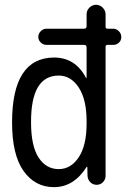

<svg xmlns="http://www.w3.org/2000/svg" viewBox="-20 -770 540 800"><path d="M224.6 -455.1Q108.4 -455.1 109.4 -259.8Q109.4 -162.1 140.6 -113.8Q171.9 -65.4 224.6 -65.4Q275.4 -65.4 308.1 -114.7Q340.8 -164.1 340.8 -254.9V-264.6Q340.8 -355.5 308.1 -405.3Q275.4 -455.1 224.6 -455.1ZM205.1 9.8Q126 9.8 78.1 -57.6Q30.3 -125 30.3 -259.8Q30.3 -529.3 205.1 -530.3Q293.9 -530.3 337.9 -446.3Q337.9 -445.3 339.8 -445.3Q340.8 -445.3 340.8 -446.3V-572.3Q340.8 -583 330.1 -583H173.8Q160.2 -583 149.9 -592.8Q139.6 -602.5 139.6 -616.2Q139.6 -629.9 149.9 -640.1Q160.2 -650.4 173.8 -650.4H330.1Q340.8 -650.4 340.8 -661.1V-710Q340.8 -726.6 352.5 -738.3Q364.3 -750 380.4 -750Q396.5 -750 408.2 -737.8Q419.9 -725.6 419.9 -710V-658.2Q419.9 -650.4 427.7 -650.4H452.1Q464.8 -650.4 475.1 -640.1Q485.4 -629.9 485.4 -615.7Q485.4 -601.6 475.6 -592.3Q465.8 -583 452.1 -583H427.7Q419.9 -583 419.9 -575.2V-37.1Q419.9 -22.5 409.2 -11.2Q398.4 0 382.8 0Q367.2 0 356.4 -10.7Q345.7 -21.5 344.7 -37.1L343.8 -74.2Q343.8 -75.2 342.8 -75.2Q340.8 -75.2 340.8 -74.2Q287.1 9.8 205.1 9.8Z"/></svg>

Font: Rounded-X Mgen+ 1m regular
Style: Regular
Weight: 400
Designer: [Source Han Sans]
Ryoko NISHIZUKA  (kana & ideographs); Paul D. Hunt (Latin, Greek & Cyrillic); Wenlong ZHANG  (bopomofo
Version: Version 1.059.20150602